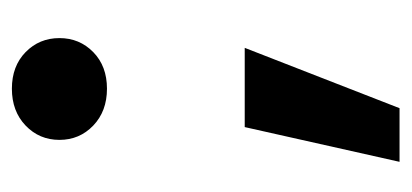

<svg xmlns="http://www.w3.org/2000/svg" viewBox="-200 -352 676 315"><g transform="rotate(-90 137.5 -195.0)"><path d="M149 -357Q112 -357 88.5 -379.5Q65 -402 65 -435Q65 -468 88.5 -490.5Q112 -513 149 -513Q186 -513 209 -490.5Q232 -468 232 -435Q232 -402 209 -379.5Q186 -357 149 -357ZM29 123 86 -131H216L117 123Z"/></g></svg>

Font: DM Sans 20pt
Style: Bold
Weight: 700
Version: Version 4.004;gftools[0.9.30]